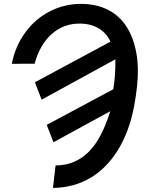

<svg xmlns="http://www.w3.org/2000/svg" viewBox="-20 -741 769 975"><path d="M540.5 -529.3Q522.5 -571.3 482.9 -595.7Q443.4 -620.1 390.6 -621.1Q306.2 -623.5 244.4 -569.8Q182.6 -516.1 155.8 -417.5L40 -417Q57.1 -505.4 108.2 -575.7Q159.2 -646 234.9 -684.3Q310.5 -722.7 397.5 -721.2Q485.8 -719.7 549.1 -679.4Q612.3 -639.2 645.8 -561.8Q679.2 -484.4 680.2 -384.3Q680.7 -309.1 661.6 -204.6Q637.7 -74.7 579.1 20.3Q520.5 115.2 437 163.6Q353.5 211.9 249 213.4L262.2 99.1Q357.4 99.1 426 34.4Q494.6 -30.3 540 -176.3L251.5 -18.6L217.3 -106.9L555.2 -287.6Q566.9 -353.5 565.9 -439.9L191.4 -234.9L157.2 -323.2Z"/></svg>

Font: Roboto Medium
Style: Italic
Weight: 500
Italic angle: -12°
Designer: Google
Version: Version 2.134; 2016